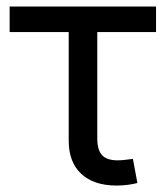

<svg xmlns="http://www.w3.org/2000/svg" viewBox="-20 -559 504 584"><path d="M335 5.4Q265.1 5.4 227.1 -30.3Q189 -65.9 189 -130.9V-461.4H9.3V-539.1H454.6V-461.4H275.9V-137.7Q275.9 -103 290.3 -87.2Q304.7 -71.3 338.4 -71.3Q347.7 -71.3 360.4 -72.8Q373 -74.2 384.3 -75.7L397.9 -2.4Q385.3 1 368.7 3.2Q352.1 5.4 335 5.4Z"/></svg>

Font: Inter 18pt
Style: Regular
Weight: 400
Designer: Rasmus Andersson
Foundry: rsms
Version: Version 4.001;git-66647c0bb